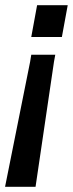

<svg xmlns="http://www.w3.org/2000/svg" viewBox="-60 -520 282 740"><path d="M153 -309 148 -281.5 77 200H-40.5L56 -281.5L60.5 -309ZM201 -500 178.5 -377.5H60.5L83 -500Z"/></svg>

Font: Cabin SemiCondensedSemiBold
Style: Italic
Weight: 600
Width: 4
Italic angle: -10°
Designer: Pablo Impallari
Foundry: Pablo Impallari. http://www.impallari.com Igino Marini. http://www.ikern.com
Version: Version 3.001